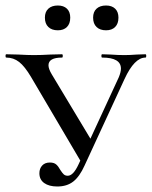

<svg xmlns="http://www.w3.org/2000/svg" viewBox="-25 -665 551 697"><path d="M-2 -456Q-5 -456 -5 -462Q-5 -468 -2 -468L41 -467Q77 -465 98 -465Q124 -465 158 -467L200 -468Q203 -468 203 -462Q203 -456 200 -456Q151 -456 151 -428Q151 -415 163 -395L312 -147L273 -71L88 -385Q65 -424 44.5 -440Q24 -456 -2 -456ZM414 -416Q414 -456 346 -456Q343 -456 343 -462Q343 -468 346 -468L377 -467Q403 -465 427 -465Q446 -465 472 -467L503 -468Q506 -468 506 -462Q506 -456 503 -456Q463 -456 427 -378L282 -64Q264 -24 241 -6Q218 12 183 12Q153 12 135.5 -0.5Q118 -13 118 -36Q118 -53 128 -64Q138 -75 156 -75Q171 -75 179 -68Q187 -61 194 -48Q201 -37 206.5 -32Q212 -27 221 -27Q241 -27 260 -68L406 -384Q414 -403 414 -416ZM138 -601Q138 -622 150.5 -633.5Q163 -645 185 -645Q206 -645 218 -633.5Q230 -622 230 -601Q230 -579 218 -567Q206 -555 185 -555Q163 -555 150.5 -567Q138 -579 138 -601ZM313 -601Q313 -622 325.5 -633.5Q338 -645 360 -645Q381 -645 393 -633.5Q405 -622 405 -601Q405 -579 393 -567Q381 -555 360 -555Q338 -555 325.5 -567Q313 -579 313 -601Z"/></svg>

Font: Cormorant SC Medium
Style: Regular
Weight: 500
Designer: Christian Thalmann (Catharsis Fonts)
Foundry: Catharsis Fonts
Version: Version 4.000